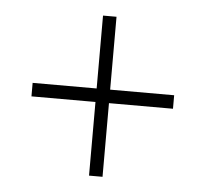

<svg xmlns="http://www.w3.org/2000/svg" viewBox="-39 -570 531 496"><g transform="rotate(5 226.5 -321.5)"><path d="M209 -305V-114H244V-305H410V-340H244V-529H209V-340H43V-305Z"/></g></svg>

Font: Noto Sans Gurmukhi Condensed ExtraLight
Style: Regular
Weight: 200
Width: 3
Designer: Jelle Bosma - Monotype Design Team
Foundry: Monotype Imaging Inc.
Version: Version 2.004